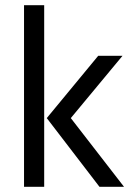

<svg xmlns="http://www.w3.org/2000/svg" viewBox="-20 -723 520 743"><path d="M254 -266 460 0H365L161 -266L360 -507H454ZM151 0H73V-703H151Z"/></svg>

Font: Hind Mysuru
Style: Regular
Weight: 400
Designer: Manushi Parikh, Hitesh Malaviya
Foundry: Indian Type Foundry
Version: Version 0.703;PS 1.0;hotconv 1.0.86;makeotf.lib2.5.63406